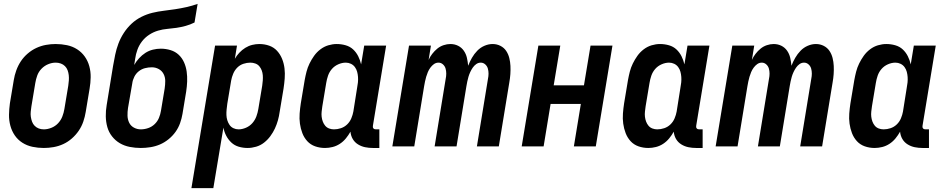

<svg xmlns="http://www.w3.org/2000/svg" viewBox="-20 -755 4874 990"><path d="M206 8Q176 8 147.5 2Q119 -4 95.5 -19Q72 -34 56.5 -56.5Q41 -79 33.5 -106.5Q26 -134 26.5 -163.5Q27 -193 31 -222L51 -342Q55 -367 64 -392Q73 -417 87.5 -439Q102 -461 123 -479Q144 -497 168 -508Q192 -519 217 -523.5Q242 -528 267 -528Q297 -528 325.5 -522Q354 -516 377.5 -501Q401 -486 417 -463.5Q433 -441 440.5 -413.5Q448 -386 447.5 -356.5Q447 -327 442 -298L422 -178Q418 -153 409.5 -128Q401 -103 386 -81Q371 -59 350.5 -41Q330 -23 306 -12Q282 -1 256.5 3.5Q231 8 206 8ZM206 -88Q225 -88 245 -96Q265 -104 279.5 -119.5Q294 -135 301.5 -154.5Q309 -174 312 -193L332 -313Q334 -327 335 -340.5Q336 -354 334.5 -367.5Q333 -381 328.5 -393Q324 -405 315 -414Q306 -423 293.5 -427.5Q281 -432 267 -432Q248 -432 228.5 -424Q209 -416 194 -400.5Q179 -385 172 -365.5Q165 -346 162 -327L142 -207Q140 -193 138.5 -179.5Q137 -166 139 -152.5Q141 -139 145.5 -127Q150 -115 159 -106Q168 -97 180 -92.5Q192 -88 206 -88Z M706 8Q677 8 649 2.5Q621 -3 598 -16.5Q575 -30 558 -51.5Q541 -73 533.5 -99.5Q526 -126 525.5 -155Q525 -184 530 -213L563 -415Q568 -444 574 -473Q580 -502 590.5 -530Q601 -558 618 -584.5Q635 -611 658 -632.5Q681 -654 709 -668Q737 -682 766 -689Q795 -696 824.5 -699.5Q854 -703 883.5 -707.5Q913 -712 942 -718.5Q971 -725 999 -735L983 -639Q961 -628 937.5 -621.5Q914 -615 890 -611.5Q866 -608 842.5 -606Q819 -604 795 -597Q771 -590 749.5 -576Q728 -562 712.5 -542Q697 -522 688.5 -498.5Q680 -475 677 -452Q675 -444 674.5 -436Q674 -428 672 -420Q682 -438 697 -454.5Q712 -471 730 -482.5Q748 -494 768.5 -499Q789 -504 809 -504Q835 -504 859.5 -496.5Q884 -489 901.5 -472.5Q919 -456 929 -433.5Q939 -411 942.5 -386Q946 -361 945 -335Q944 -309 940 -283L921 -168Q917 -144 908.5 -120Q900 -96 885 -75Q870 -54 849 -37Q828 -20 804.5 -10Q781 0 755.5 4Q730 8 706 8ZM706 -88Q725 -88 744 -94.5Q763 -101 777.5 -115Q792 -129 799.5 -147Q807 -165 810 -184L829 -298Q832 -318 832 -337.5Q832 -357 823.5 -373.5Q815 -390 798.5 -399Q782 -408 763 -408Q745 -408 727.5 -403.5Q710 -399 695.5 -387.5Q681 -376 672.5 -359Q664 -342 662 -325L640 -198Q637 -178 637.5 -158.5Q638 -139 646 -122.5Q654 -106 670.5 -97Q687 -88 706 -88Z M967 215 1089 -520H1202L1191 -452Q1200 -468 1214 -483Q1228 -498 1245 -508.5Q1262 -519 1280.5 -523.5Q1299 -528 1317 -528Q1344 -528 1368 -519.5Q1392 -511 1408.5 -493Q1425 -475 1434.5 -451.5Q1444 -428 1447 -402.5Q1450 -377 1448 -350.5Q1446 -324 1442 -298L1422 -178Q1419 -156 1413 -134.5Q1407 -113 1397.5 -92.5Q1388 -72 1374 -53Q1360 -34 1341.5 -19.5Q1323 -5 1300.5 1.5Q1278 8 1257 8Q1233 8 1211 1.5Q1189 -5 1173 -20Q1157 -35 1146.5 -55Q1136 -75 1132 -97L1080 215ZM1210 -88Q1229 -88 1248.5 -96.5Q1268 -105 1281.5 -120.5Q1295 -136 1302 -155Q1309 -174 1312 -193L1332 -313Q1334 -327 1335 -340.5Q1336 -354 1335 -367Q1334 -380 1329.5 -392Q1325 -404 1317 -413.5Q1309 -423 1296.5 -427.5Q1284 -432 1271 -432Q1253 -432 1235 -426Q1217 -420 1203.5 -406.5Q1190 -393 1182.5 -375Q1175 -357 1172 -340L1152 -220Q1150 -205 1148.5 -190.5Q1147 -176 1147.5 -162Q1148 -148 1152 -135Q1156 -122 1163.5 -111Q1171 -100 1183.5 -94Q1196 -88 1210 -88Z M1656 8Q1629 8 1605 -0.5Q1581 -9 1564.5 -27Q1548 -45 1539 -68.5Q1530 -92 1526.5 -117.5Q1523 -143 1525 -169.5Q1527 -196 1531 -222L1551 -342Q1555 -364 1560.5 -385.5Q1566 -407 1576 -427.5Q1586 -448 1599.5 -467Q1613 -486 1632 -500.5Q1651 -515 1673 -521.5Q1695 -528 1716 -528Q1740 -528 1762.5 -521.5Q1785 -515 1801 -500Q1817 -485 1827 -465Q1837 -445 1842 -423L1858 -520H1971L1903 -108Q1902 -104 1902.5 -100Q1903 -96 1905.5 -93Q1908 -90 1911.5 -89Q1915 -88 1919 -88H1936V8H1903Q1882 8 1862.5 4Q1843 0 1826 -10.5Q1809 -21 1799 -38Q1789 -55 1787 -76Q1777 -58 1763.5 -41.5Q1750 -25 1732.5 -13.5Q1715 -2 1695 3Q1675 8 1656 8ZM1702 -88Q1720 -88 1738 -94Q1756 -100 1770 -113.5Q1784 -127 1791.5 -145Q1799 -163 1802 -180L1821 -300Q1824 -315 1825.5 -329.5Q1827 -344 1826 -358Q1825 -372 1821.5 -385Q1818 -398 1810 -409Q1802 -420 1789.5 -426Q1777 -432 1763 -432Q1744 -432 1724.5 -423.5Q1705 -415 1691.5 -399.5Q1678 -384 1671.5 -365Q1665 -346 1662 -327L1642 -207Q1640 -193 1638.5 -179.5Q1637 -166 1638.5 -153Q1640 -140 1644.5 -128Q1649 -116 1657 -106.5Q1665 -97 1677 -92.5Q1689 -88 1702 -88Z M2003 0 2089 -520H2202L2190 -446Q2197 -462 2208.5 -477Q2220 -492 2234.5 -504Q2249 -516 2267 -522Q2285 -528 2302 -528Q2324 -528 2342 -519Q2360 -510 2371.5 -493.5Q2383 -477 2387.5 -457Q2392 -437 2394 -416Q2402 -437 2413.5 -457Q2425 -477 2441 -493.5Q2457 -510 2478 -519Q2499 -528 2520 -528Q2542 -528 2560.5 -518.5Q2579 -509 2590 -492.5Q2601 -476 2606 -456Q2611 -436 2612 -415Q2613 -394 2611.5 -372.5Q2610 -351 2606 -329L2552 0H2439L2496 -348Q2499 -362 2499 -375.5Q2499 -389 2495.5 -401.5Q2492 -414 2482 -423Q2472 -432 2459 -432Q2446 -432 2435.5 -424.5Q2425 -417 2417.5 -406Q2410 -395 2404.5 -383Q2399 -371 2395.5 -359Q2392 -347 2389.5 -335Q2387 -323 2385 -311L2334 0H2221L2278 -348Q2281 -362 2281 -375.5Q2281 -389 2277.5 -401.5Q2274 -414 2264 -423Q2254 -432 2241 -432Q2228 -432 2217.5 -424.5Q2207 -417 2199 -406Q2191 -395 2186 -383Q2181 -371 2177.5 -359Q2174 -347 2171.5 -335Q2169 -323 2167 -311L2116 0Z M2670 0 2756 -520H2869L2835 -315H2991L3025 -520H3138L3052 0H2939L2975 -219H2819L2783 0Z M3323 8Q3296 8 3272 -0.5Q3248 -9 3231.5 -27Q3215 -45 3206 -68.5Q3197 -92 3193.5 -117.5Q3190 -143 3192 -169.5Q3194 -196 3198 -222L3218 -342Q3222 -364 3227.5 -385.5Q3233 -407 3243 -427.5Q3253 -448 3266.5 -467Q3280 -486 3299 -500.5Q3318 -515 3340 -521.5Q3362 -528 3383 -528Q3407 -528 3429.5 -521.5Q3452 -515 3468 -500Q3484 -485 3494 -465Q3504 -445 3509 -423L3525 -520H3638L3570 -108Q3569 -104 3569.5 -100Q3570 -96 3572.5 -93Q3575 -90 3578.5 -89Q3582 -88 3586 -88H3603V8H3570Q3549 8 3529.5 4Q3510 0 3493 -10.5Q3476 -21 3466 -38Q3456 -55 3454 -76Q3444 -58 3430.5 -41.5Q3417 -25 3399.5 -13.5Q3382 -2 3362 3Q3342 8 3323 8ZM3369 -88Q3387 -88 3405 -94Q3423 -100 3437 -113.5Q3451 -127 3458.5 -145Q3466 -163 3469 -180L3488 -300Q3491 -315 3492.5 -329.5Q3494 -344 3493 -358Q3492 -372 3488.5 -385Q3485 -398 3477 -409Q3469 -420 3456.5 -426Q3444 -432 3430 -432Q3411 -432 3391.5 -423.5Q3372 -415 3358.5 -399.5Q3345 -384 3338.5 -365Q3332 -346 3329 -327L3309 -207Q3307 -193 3305.5 -179.5Q3304 -166 3305.5 -153Q3307 -140 3311.5 -128Q3316 -116 3324 -106.5Q3332 -97 3344 -92.5Q3356 -88 3369 -88Z M3670 0 3756 -520H3869L3857 -446Q3864 -462 3875.5 -477Q3887 -492 3901.5 -504Q3916 -516 3934 -522Q3952 -528 3969 -528Q3991 -528 4009 -519Q4027 -510 4038.5 -493.5Q4050 -477 4054.5 -457Q4059 -437 4061 -416Q4069 -437 4080.5 -457Q4092 -477 4108 -493.5Q4124 -510 4145 -519Q4166 -528 4187 -528Q4209 -528 4227.5 -518.5Q4246 -509 4257 -492.5Q4268 -476 4273 -456Q4278 -436 4279 -415Q4280 -394 4278.5 -372.5Q4277 -351 4273 -329L4219 0H4106L4163 -348Q4166 -362 4166 -375.5Q4166 -389 4162.5 -401.5Q4159 -414 4149 -423Q4139 -432 4126 -432Q4113 -432 4102.5 -424.5Q4092 -417 4084.5 -406Q4077 -395 4071.5 -383Q4066 -371 4062.5 -359Q4059 -347 4056.5 -335Q4054 -323 4052 -311L4001 0H3888L3945 -348Q3948 -362 3948 -375.5Q3948 -389 3944.5 -401.5Q3941 -414 3931 -423Q3921 -432 3908 -432Q3895 -432 3884.5 -424.5Q3874 -417 3866 -406Q3858 -395 3853 -383Q3848 -371 3844.5 -359Q3841 -347 3838.5 -335Q3836 -323 3834 -311L3783 0Z M4490 8Q4463 8 4439 -0.5Q4415 -9 4398.5 -27Q4382 -45 4373 -68.5Q4364 -92 4360.5 -117.5Q4357 -143 4359 -169.5Q4361 -196 4365 -222L4385 -342Q4389 -364 4394.5 -385.5Q4400 -407 4410 -427.5Q4420 -448 4433.5 -467Q4447 -486 4466 -500.5Q4485 -515 4507 -521.5Q4529 -528 4550 -528Q4574 -528 4596.5 -521.5Q4619 -515 4635 -500Q4651 -485 4661 -465Q4671 -445 4676 -423L4692 -520H4805L4737 -108Q4736 -104 4736.5 -100Q4737 -96 4739.5 -93Q4742 -90 4745.5 -89Q4749 -88 4753 -88H4770V8H4737Q4716 8 4696.5 4Q4677 0 4660 -10.5Q4643 -21 4633 -38Q4623 -55 4621 -76Q4611 -58 4597.5 -41.5Q4584 -25 4566.5 -13.5Q4549 -2 4529 3Q4509 8 4490 8ZM4536 -88Q4554 -88 4572 -94Q4590 -100 4604 -113.5Q4618 -127 4625.5 -145Q4633 -163 4636 -180L4655 -300Q4658 -315 4659.5 -329.5Q4661 -344 4660 -358Q4659 -372 4655.5 -385Q4652 -398 4644 -409Q4636 -420 4623.5 -426Q4611 -432 4597 -432Q4578 -432 4558.5 -423.5Q4539 -415 4525.5 -399.5Q4512 -384 4505.5 -365Q4499 -346 4496 -327L4476 -207Q4474 -193 4472.5 -179.5Q4471 -166 4472.5 -153Q4474 -140 4478.5 -128Q4483 -116 4491 -106.5Q4499 -97 4511 -92.5Q4523 -88 4536 -88Z"/></svg>

Font: Iosevka Custom
Style: Bold Italic
Weight: 700
Italic angle: -9°
Designer: Belleve Invis
Foundry: Belleve Invis
Version: Version 30.3.1; ttfautohint (v1.8.3)